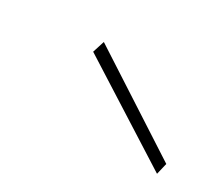

<svg xmlns="http://www.w3.org/2000/svg" viewBox="-45 -767 352 307"><g transform="rotate(30 131.5 -613.0)"><path d="M258 -543 72 -661 79 -683 263 -564Z"/></g></svg>

Font: DM Sans 16pt Thin
Style: Italic
Weight: 250
Italic angle: -10°
Version: Version 4.004;gftools[0.9.30]